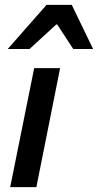

<svg xmlns="http://www.w3.org/2000/svg" viewBox="-20 -772 404 792"><path d="M22 0 121 -491H228L130 0ZM12 -570 172 -752H276L364 -570H282L216 -671H212L102 -570Z"/></svg>

Font: Source Sans 3 Semibold
Style: Italic
Weight: 600
Italic angle: -11°
Designer: Paul D. Hunt
Foundry: Adobe
Version: Version 3.052;hotconv 1.1.0;makeotfexe 2.6.0